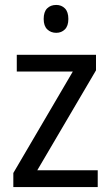

<svg xmlns="http://www.w3.org/2000/svg" viewBox="-20 -758 449 778"><path d="M376 0H34V-57L275 -468H48V-536H369V-473L131 -68H376ZM208 -738Q229 -738 243 -724Q257 -710 257 -681Q257 -653 243 -639Q229 -625 208 -625Q186 -625 171.5 -639Q157 -653 157 -681Q157 -710 171 -724Q185 -738 208 -738Z"/></svg>

Font: Noto Sans Ethiopic SemCond
Style: Regular
Weight: 400
Width: 4
Designer: Monotype Design Team
Foundry: Monotype Imaging Inc.
Version: Version 2.102; ttfautohint (v1.8.4.7-5d5b)